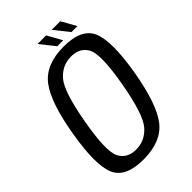

<svg xmlns="http://www.w3.org/2000/svg" viewBox="-234 -871 963 963"><g transform="rotate(-45 248.0 -389.0)"><path d="M191.5 4.5Q64.5 4.5 32.2 -71Q0 -146.5 32.5 -337.5Q65 -529 123.2 -604.5Q181.5 -680 308.8 -680Q436 -680 468 -603.8Q500 -527.5 468 -337.5Q435 -145.5 376.8 -70.5Q318.5 4.5 191.5 4.5ZM200.5 -57Q264 -57 307.2 -107Q350.5 -157 382.5 -337.5Q414.5 -519 388.8 -568.8Q363 -618.5 299.5 -618.5Q236.5 -618.5 193.2 -568.8Q150 -519 118 -337.5Q86 -157 111.8 -107Q137.5 -57 200.5 -57ZM387.5 -703.5 325.5 -781.5H386.5L430 -703.5ZM287 -703.5 225 -781.5H286L329.5 -703.5Z"/></g></svg>

Font: Anybody
Style: Italic
Weight: 400
Italic angle: -10°
Designer: Tyler Finck
Foundry: Etcetera Type Company
Version: Version 1.010; ttfautohint (v1.8.3) -l 8 -r 50 -G 200 -x 14 